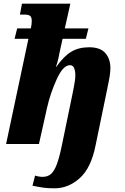

<svg xmlns="http://www.w3.org/2000/svg" viewBox="-20 -780 676 1040"><path d="M156 226 170 171Q178 174 189.5 176Q201 178 210 178Q238 178 255.5 163Q273 148 287 112Q301 76 315 8L371 -263Q372 -270 380 -308.5Q388 -347 388 -374Q388 -395 381.5 -411Q375 -427 359 -427Q322 -427 287.5 -351.5Q253 -276 235 -197L191 0H13L134 -570H59L73 -626H147Q152 -649 152 -666Q152 -687 143 -694Q134 -701 112 -701H88L99 -760H361L331 -626H459L445 -570H319L301 -488Q295 -451 283 -418H285Q325 -475 365.5 -499.5Q406 -524 463 -524Q523 -524 550.5 -492.5Q578 -461 578 -411Q578 -377 564 -315Q563 -309 562 -304Q561 -299 560 -294L498 6Q474 129 412.5 184.5Q351 240 276 240Q239 240 214.5 236.5Q190 233 156 226Z"/></svg>

Font: Noto Serif NarrowBlack
Style: Italic
Weight: 900
Width: 4
Italic angle: -12°
Designer: Monotype Design Team
Foundry: Monotype Imaging Inc.
Version: Version 1.001